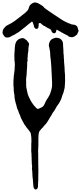

<svg xmlns="http://www.w3.org/2000/svg" viewBox="-68 -1015 651 1541"><path d="M219 506Q213 506 209 501.5Q205 497 203 493Q200 485 200 478Q199 470 198.5 461.5Q198 453 197 444Q197 428 194 413Q194 407 193 401Q192 395 192 389Q193 387 192.5 384.5Q192 382 192 379Q191 374 191 369.5Q191 365 191 361Q190 357 190 351Q187 341 189 331Q191 316 188 306Q187 299 187 293Q187 287 187 281Q186 275 186 269Q186 263 186 257V249Q186 247 185.5 244.5Q185 242 185 239Q185 230 185 221Q185 212 183 203Q182 196 182.5 189.5Q183 183 183 177V149Q183 144 183 138.5Q183 133 184 128Q185 123 184.5 118.5Q184 114 184 110Q184 105 183.5 101Q183 97 184 93Q182 71 178 52L175 47Q171 42 167.5 36Q164 30 159 25Q144 8 132 -11Q129 -14 127 -17.5Q125 -21 123 -25Q121 -29 119 -32.5Q117 -36 115 -40Q111 -48 107 -55Q103 -62 100 -69Q96 -78 93.5 -87Q91 -96 86 -104Q85 -105 85 -105.5Q85 -106 85 -106Q79 -127 70 -144Q69 -149 67.5 -153.5Q66 -158 65 -163Q64 -168 62.5 -173.5Q61 -179 59 -184Q56 -194 54 -204Q52 -214 50 -224Q49 -226 49 -231Q49 -241 48 -250Q47 -259 45 -269Q42 -284 42 -300Q42 -305 42 -310Q42 -315 41 -319Q40 -322 40 -325.5Q40 -329 40 -333V-365Q40 -369 40 -372.5Q40 -376 41 -380Q41 -382 41.5 -383Q42 -384 42 -385Q41 -396 43 -407Q45 -418 46 -429Q46 -435 47 -438Q49 -448 49.5 -458Q50 -468 50 -478V-481Q52 -490 51 -499Q50 -508 50 -516Q49 -524 48 -532Q47 -540 48 -548Q47 -556 47 -565Q47 -574 48 -583Q48 -590 48.5 -597.5Q49 -605 50 -612Q50 -620 50.5 -627.5Q51 -635 52 -643Q53 -657 58 -671Q61 -682 72 -692Q79 -699 87.5 -703Q96 -707 106 -709H114Q124 -709 131 -703Q135 -700 138.5 -697Q142 -694 146 -692Q149 -689 150 -687Q152 -684 154 -681.5Q156 -679 157 -677Q169 -666 164 -652Q161 -642 161 -633Q160 -629 160 -625Q160 -621 160 -617Q160 -609 159 -601.5Q158 -594 156 -586Q155 -583 155 -577Q155 -570 154.5 -563Q154 -556 153 -548Q151 -539 154 -531Q156 -527 152 -524Q152 -524 151.5 -523Q151 -522 151 -521Q150 -514 150 -507.5Q150 -501 150 -494Q150 -485 149.5 -476.5Q149 -468 148 -460Q148 -456 148 -453Q148 -450 147 -446Q147 -433 146 -420.5Q145 -408 143 -395Q140 -379 142 -358V-329Q142 -317 145 -305Q147 -296 148.5 -287.5Q150 -279 152 -271Q155 -256 163 -238L170 -225Q175 -212 182.5 -200Q190 -188 198 -177Q204 -168 211 -161L229 -143Q236 -140 241 -142L246 -144Q251 -146 256 -148.5Q261 -151 265 -153L271 -156Q281 -163 285 -171Q288 -178 292 -185Q296 -194 300.5 -203.5Q305 -213 311 -221Q315 -227 318.5 -232.5Q322 -238 325 -244Q328 -249 331 -255Q334 -261 336 -268Q339 -277 342 -286.5Q345 -296 347 -306Q350 -320 350 -333V-355Q349 -369 348.5 -384.5Q348 -400 347 -419Q347 -425 346 -434.5Q345 -444 345 -454Q345 -463 344.5 -472Q344 -481 343 -490Q342 -507 340.5 -523Q339 -539 337 -555Q337 -557 336.5 -558.5Q336 -560 336 -561Q336 -571 335 -580Q334 -589 334 -599L330 -621Q329 -628 327.5 -634Q326 -640 324 -647Q323 -663 331 -680Q339 -697 355 -704Q362 -707 369 -709.5Q376 -712 383 -712Q399 -712 411.5 -706Q424 -700 432 -686Q434 -683 436 -675Q438 -670 438 -664.5Q438 -659 438 -654Q439 -644 439.5 -632.5Q440 -621 441 -610V-600Q441 -594 441.5 -588Q442 -582 443 -575Q444 -571 444 -566Q444 -561 444 -556Q444 -553 444 -550Q444 -547 445 -544Q446 -540 446 -536Q446 -532 446 -528Q446 -521 446.5 -513.5Q447 -506 448 -498Q449 -492 449 -486Q449 -480 450 -474Q450 -468 450.5 -462Q451 -456 451 -450Q451 -444 451.5 -437.5Q452 -431 453 -425Q454 -417 454 -408.5Q454 -400 454 -392Q455 -379 454.5 -365.5Q454 -352 453 -338Q453 -331 452 -324.5Q451 -318 451 -311Q451 -310 450.5 -309Q450 -308 450 -306Q448 -299 446 -290.5Q444 -282 442 -274Q441 -272 440.5 -269Q440 -266 438 -264Q435 -257 433 -251Q431 -245 429 -238Q427 -234 427 -232Q426 -227 424 -222.5Q422 -218 420 -213Q416 -206 413 -199.5Q410 -193 406 -187Q403 -183 400 -178.5Q397 -174 394 -170L387 -160Q383 -153 379 -145.5Q375 -138 370 -130Q366 -124 360 -116Q353 -108 348 -96Q347 -95 347 -94Q347 -93 346 -92Q339 -83 333.5 -73Q328 -63 322 -53Q315 -41 307.5 -30Q300 -19 290 -10Q283 -3 277 6Q274 11 269 14Q264 19 259 25.5Q254 32 249 38Q244 48 243 56Q242 60 241.5 65.5Q241 71 241 76Q240 86 240 96.5Q240 107 240 118V150Q240 156 239.5 162Q239 168 239 175Q238 182 238 190Q238 198 238 206Q239 212 238.5 217.5Q238 223 239 229Q239 236 238.5 242.5Q238 249 239 256Q240 265 239 272Q238 273 238.5 274.5Q239 276 239 277Q240 288 239 300Q238 301 238.5 301.5Q239 302 239 302Q239 313 239.5 324.5Q240 336 240 348Q240 364 239.5 380Q239 396 239 413Q240 426 238.5 439Q237 452 237 465V476Q238 482 236 487.5Q234 493 232 498Q230 504 219 506ZM496 -718Q490 -720 489 -720Q482 -721 477 -728Q473 -732 470 -732L463 -735Q461 -737 458 -738Q455 -739 453 -741Q450 -743 444 -745Q440 -747 436 -750Q432 -753 428 -754Q427 -754 426.5 -754.5Q426 -755 425 -755Q420 -760 414.5 -762Q409 -764 404 -767Q400 -769 397 -772Q395 -774 393 -775Q391 -776 389 -776Q385 -778 385 -774Q384 -772 384 -770Q384 -768 383 -766Q382 -764 382 -761Q381 -754 373 -749Q363 -746 356 -751Q346 -758 345 -766L342 -774Q338 -780 329 -784Q326 -786 323 -787Q320 -788 318 -789Q311 -793 304.5 -796.5Q298 -800 293 -804Q292 -805 290 -806Q288 -807 286 -807Q279 -810 268 -820Q265 -822 259 -828Q256 -831 252 -830H249Q244 -830 243 -826Q243 -825 242.5 -823.5Q242 -822 242 -821Q243 -817 242.5 -814Q242 -811 242 -807Q242 -801 239 -792Q238 -787 231 -785Q229 -785 226.5 -784Q224 -783 222 -783Q219 -783 216 -786Q207 -792 204 -804V-807Q204 -815 200 -820Q199 -823 197 -829Q196 -835 191 -841Q191 -842 188 -842Q184 -838 182 -837Q176 -833 171 -829Q166 -825 160 -820Q154 -815 147.5 -809.5Q141 -804 135 -799Q131 -795 129 -794Q125 -792 121 -788.5Q117 -785 114 -782Q112 -781 110.5 -780Q109 -779 107 -777L80 -756Q79 -755 77.5 -754.5Q76 -754 74 -753L53 -740Q49 -737 44 -734.5Q39 -732 33 -730Q29 -727 23.5 -724.5Q18 -722 13 -719Q9 -716 4.5 -715.5Q0 -715 -5 -714Q-9 -714 -13 -714Q-17 -714 -21 -715Q-24 -715 -26 -717Q-29 -719 -31 -721.5Q-33 -724 -35 -726Q-39 -731 -41 -735Q-43 -739 -46 -743Q-47 -746 -47 -749.5Q-47 -753 -48 -756L-46 -764Q-47 -769 -44 -774Q-42 -776 -41 -779Q-41 -783 -38.5 -785.5Q-36 -788 -33 -791Q-29 -797 -25 -801Q-22 -804 -19 -806Q-16 -808 -13 -810Q-5 -815 3.5 -819Q12 -823 19 -827Q23 -829 23 -829Q30 -834 35.5 -837.5Q41 -841 48 -845L52 -848Q57 -852 63 -856.5Q69 -861 74 -865Q84 -873 91 -878Q96 -881 100.5 -885Q105 -889 110 -893Q110 -893 113 -896Q117 -898 120 -900.5Q123 -903 126 -905Q130 -910 138 -915Q141 -917 145 -923Q154 -929 159 -940Q162 -945 162 -950Q164 -954 165.5 -957.5Q167 -961 168 -965Q171 -972 176 -977Q177 -977 179 -979Q192 -992 210 -995Q214 -995 218 -995Q222 -995 226 -993Q238 -990 250 -982Q253 -980 256 -978.5Q259 -977 262 -975Q264 -974 266.5 -972Q269 -970 272 -968Q274 -967 276 -966Q278 -965 279 -963Q285 -953 295 -947Q297 -945 297 -945Q305 -939 313 -934Q321 -929 328 -923Q333 -922 338 -916Q341 -915 343.5 -913.5Q346 -912 348 -910Q356 -904 364.5 -898.5Q373 -893 381 -888L385 -885Q392 -881 400 -875.5Q408 -870 415 -865Q417 -864 419 -862.5Q421 -861 423 -860Q426 -858 429.5 -855.5Q433 -853 437 -851Q442 -848 448 -845Q454 -842 460 -839Q465 -836 470.5 -834Q476 -832 481 -829Q487 -827 493 -825Q499 -823 505 -820Q508 -818 517 -818Q518 -818 519 -817.5Q520 -817 521 -817Q535 -817 548 -806Q553 -802 555.5 -792.5Q558 -783 558 -782Q559 -779 560 -776Q561 -773 562 -770Q564 -767 562 -764Q561 -762 560 -760Q559 -758 559 -756Q559 -755 558.5 -754.5Q558 -754 558 -754Q555 -751 554 -749L553 -742Q553 -738 548 -736Q544 -734 542 -732Q541 -730 539 -729Q537 -728 535 -726L525 -720Q511 -714 496 -718Z"/></svg>

Font: Lacquer
Style: Regular
Weight: 400
Designer: Eli Block, Niki Polyocan
Version: Version 1.100